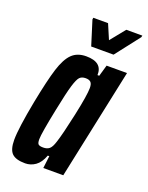

<svg xmlns="http://www.w3.org/2000/svg" viewBox="-133 -754 642 831"><g transform="rotate(20 188.0 -338.5)"><path d="M9 -72Q9 -125 34 -255Q55 -362 72 -416Q89 -470 113.5 -494Q138 -518 179 -518Q254 -518 252 -458H260L275 -510H369L261 0H169L176 -57H169Q156 -22 134.5 -7Q113 8 88 8Q45 8 27 -9.5Q9 -27 9 -72ZM185 -127Q198 -166 219 -263.5Q240 -361 240 -394Q240 -413 232.5 -420.5Q225 -428 209 -428Q191 -428 181.5 -418Q172 -408 161.5 -373.5Q151 -339 134 -255Q110 -138 110 -111Q110 -93 116 -88Q122 -83 138 -83Q156 -83 166.5 -92Q177 -101 185 -127ZM184 -565 149 -677 150 -685H218L247 -617L302 -685H376L374 -677L287 -565Z"/></g></svg>

Font: Saira Ultra Condensed
Style: Bold Italic
Weight: 700
Width: 1
Italic angle: -12°
Designer: Hector Gatti with collaboration of the Omnibus-Type team
Foundry: Omnibus-Type
Version: Version 1.001; ttfautohint (v1.8)